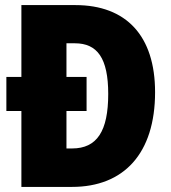

<svg xmlns="http://www.w3.org/2000/svg" viewBox="-20 -734 671 754"><path d="M276 -714H64V-432H5V-298H64V0H263C466 0 589 -131 589 -372C589 -593 476 -714 276 -714ZM274 -564C362 -564 405 -506 405 -365C405 -219 361 -151 263 -151H241V-298H320V-432H241V-564Z"/></svg>

Font: Noto Sans Armenian Condensed Black
Style: Regular
Weight: 900
Width: 3
Designer: Monotype Design Team
Foundry: Monotype Imaging Inc.
Version: Version 2.008